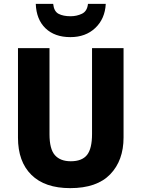

<svg xmlns="http://www.w3.org/2000/svg" viewBox="-20 -963 731 993"><path d="M619 -252Q619 -133 550 -61.5Q481 10 343 10Q212 10 142.5 -58.5Q73 -127 73 -251V-714H236V-269Q236 -192 264 -160.5Q292 -129 346 -129Q404 -129 430 -161.5Q456 -194 456 -270V-714H619ZM527 -943Q523 -866 473 -818.5Q423 -771 344 -771Q263 -771 215.5 -816.5Q168 -862 165 -943H255Q259 -904 283 -891.5Q307 -879 345 -879Q377 -879 404 -892Q431 -905 435 -943Z"/></svg>

Font: Noto Sans Kannada SemiCondensed ExtraBold
Style: Regular
Weight: 800
Width: 4
Designer: Jelle Bosma - Monotype Design Team
Foundry: Monotype Imaging Inc.
Version: Version 2.005; ttfautohint (v1.8.4.7-5d5b)